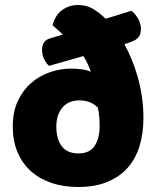

<svg xmlns="http://www.w3.org/2000/svg" viewBox="-20 -731 625 767"><path d="M553 -260Q553 -200 538 -149.5Q523 -99 491.5 -62.5Q460 -26 410.5 -5Q361 16 293 16Q232 16 183.5 -1Q135 -18 101 -49.5Q67 -81 49 -125.5Q31 -170 31 -226Q31 -284 51 -327Q71 -370 104 -399Q137 -428 179 -442.5Q221 -457 265 -457Q286 -457 307.5 -454Q329 -451 343 -444Q337 -461 330 -476.5Q323 -492 313 -507L176 -468Q165 -477 156.5 -494.5Q148 -512 148 -532Q148 -569 181 -578L231 -593Q220 -604 210.5 -612Q201 -620 190 -630Q201 -672 229 -691.5Q257 -711 292 -711Q326 -711 352.5 -695Q379 -679 402 -656L505 -688Q519 -678 531 -657.5Q543 -637 543 -617Q543 -594 533.5 -582.5Q524 -571 507 -565L477 -554Q491 -529 504.5 -497Q518 -465 529 -427.5Q540 -390 546.5 -347.5Q553 -305 553 -260ZM298 -330Q253 -330 229 -301Q205 -272 205 -226Q205 -175 227 -146.5Q249 -118 294 -118Q337 -118 357.5 -147.5Q378 -177 378 -228Q378 -245 376.5 -263.5Q375 -282 371 -301Q342 -330 298 -330Z"/></svg>

Font: Baloo
Style: Regular
Weight: 400
Designer: Sarang Kulkarni and Ek Type
Foundry: Ek Type
Version: Version 1.100;PS 1.000;hotconv 1.0.88;makeotf.lib2.5.647800;